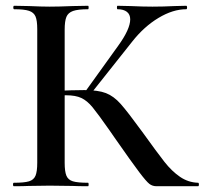

<svg xmlns="http://www.w3.org/2000/svg" viewBox="-20 -645 709 665"><path d="M377 -168 359 -194Q319 -251 300.5 -273.5Q282 -296 262 -305.5Q242 -315 209 -315Q197 -315 186.5 -314Q176 -313 168 -312L167 -330Q233 -333 272 -333Q320 -333 347 -322.5Q374 -312 398 -285Q422 -258 473 -188Q524 -117 549.5 -84.5Q575 -52 603.5 -32.5Q632 -13 666 -12Q669 -12 669 -6Q669 0 666 0H522Q508 0 497.5 -8Q487 -16 462 -49Q437 -82 377 -168ZM28 -12Q64 -12 80.5 -17Q97 -22 103 -36.5Q109 -51 109 -81V-544Q109 -574 103 -588Q97 -602 80.5 -607.5Q64 -613 29 -613Q26 -613 26 -619Q26 -625 29 -625L81 -624Q125 -622 152 -622Q184 -622 232 -624L285 -625Q287 -625 287 -619Q287 -613 285 -613Q250 -613 233 -607Q216 -601 210 -586.5Q204 -572 204 -542V-81Q204 -51 210 -36.5Q216 -22 232.5 -17Q249 -12 285 -12Q287 -12 287 -6Q287 0 285 0Q251 0 231 -1L152 -2L80 -1Q61 0 28 0Q25 0 25 -6Q25 -12 28 -12ZM274 -326 389 -486Q431 -544 431 -578Q431 -595 419.5 -604Q408 -613 387 -613Q385 -613 385 -619Q385 -625 387 -625L432 -624Q474 -622 508 -622Q545 -622 585 -624L625 -625Q628 -625 628 -619Q628 -613 625 -613Q579 -613 529 -583Q479 -553 438 -501L292 -317Z"/></svg>

Font: Cormorant Garamond SemiBold
Style: Regular
Weight: 600
Designer: Christian Thalmann (Catharsis Fonts)
Foundry: Catharsis Fonts
Version: Version 4.000